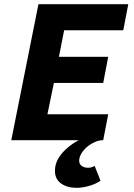

<svg xmlns="http://www.w3.org/2000/svg" viewBox="-20 -671 640 919"><path d="M346 228Q301 228 272 207Q243 186 243 147Q243 112 261.5 83.5Q280 55 306.5 33.5Q333 12 357 0H34L164 -651H594L570 -526H287L262 -399H498L474 -274H238L207 -124H498L474 0H472Q455 0 435 8.5Q415 17 398 31Q381 45 370 63Q359 81 359 98Q359 115 371.5 123.5Q384 132 401 132Q410 132 417 130Q424 128 433 123L461 194Q438 210 406 219Q374 228 346 228Z"/></svg>

Font: Source Code Pro ExtraLight ExtraBold
Style: Italic
Weight: 800
Italic angle: -11°
Monospace: yes
Version: Version 1.016;hotconv 1.0.116;makeotfexe 2.5.65601